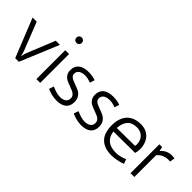

<svg xmlns="http://www.w3.org/2000/svg" viewBox="59 -1470 2237 2237"><g transform="rotate(45 1177.5 -351.5)"><path d="M8.8 -475.6H76.7L213.9 -127Q217.8 -116.2 223.9 -92.8Q230 -69.3 231 -63H232.9Q234.4 -71.8 239.7 -94.2Q245.1 -116.7 248.5 -125L390.6 -475.6H459L260.3 2.4H200.2Z M534.7 -671.9Q534.7 -690.9 547.4 -703.6Q560.1 -716.3 579.1 -716.3Q598.1 -716.3 610.8 -703.6Q623.5 -690.9 623.5 -671.9Q623.5 -652.8 610.8 -640.1Q598.1 -627.4 579.1 -627.4Q560.1 -627.4 547.4 -640.1Q534.7 -652.8 534.7 -671.9ZM546.9 -475.6H609.9V0H546.9Z M731.9 -23.9 752 -83Q794.4 -64 826.4 -55.2Q858.4 -46.4 887.7 -45.9Q937.5 -46.9 963.4 -66.7Q989.3 -86.4 989.7 -123.5Q989.7 -149.9 975.6 -167Q961.4 -184.1 940.9 -194.1Q920.4 -204.1 885.3 -216.3Q842.3 -231 815.9 -244.9Q789.6 -258.8 770.8 -285.4Q752 -312 752 -355Q752.4 -420.4 795.9 -454.8Q839.4 -489.3 920.9 -489.3Q986.3 -489.3 1035.6 -469.7L1017.1 -410.6Q962.9 -431.6 920.9 -431.6Q870.6 -431.2 842.8 -412.1Q814.9 -393.1 813 -357.4Q813 -335 825.7 -320.1Q838.4 -305.2 857.2 -296.4Q876 -287.6 909.7 -275.4Q954.1 -260.3 982.2 -245.4Q1010.3 -230.5 1030.5 -200.9Q1050.8 -171.4 1050.8 -123.5Q1050.8 -57.1 1009 -22.5Q967.3 12.2 887.7 12.2Q848.6 11.7 811.5 3.2Q774.4 -5.4 731.9 -23.9Z M1138.2 -23.9 1158.2 -83Q1200.7 -64 1232.7 -55.2Q1264.6 -46.4 1293.9 -45.9Q1343.8 -46.9 1369.6 -66.7Q1395.5 -86.4 1396 -123.5Q1396 -149.9 1381.8 -167Q1367.7 -184.1 1347.2 -194.1Q1326.7 -204.1 1291.5 -216.3Q1248.5 -231 1222.2 -244.9Q1195.8 -258.8 1177 -285.4Q1158.2 -312 1158.2 -355Q1158.7 -420.4 1202.1 -454.8Q1245.6 -489.3 1327.1 -489.3Q1392.6 -489.3 1441.9 -469.7L1423.3 -410.6Q1369.1 -431.6 1327.1 -431.6Q1276.9 -431.2 1249 -412.1Q1221.2 -393.1 1219.2 -357.4Q1219.2 -335 1231.9 -320.1Q1244.6 -305.2 1263.4 -296.4Q1282.2 -287.6 1315.9 -275.4Q1360.4 -260.3 1388.4 -245.4Q1416.5 -230.5 1436.8 -200.9Q1457 -171.4 1457 -123.5Q1457 -57.1 1415.3 -22.5Q1373.5 12.2 1293.9 12.2Q1254.9 11.7 1217.8 3.2Q1180.7 -5.4 1138.2 -23.9Z M1979.5 -278.8Q1979.5 -240.2 1969.2 -205.1L1613.8 -202.1Q1623.5 -125 1672.1 -85.9Q1720.7 -46.9 1807.1 -46.9Q1871.6 -46.9 1946.8 -79.1L1966.8 -22.9Q1932.1 -8.3 1881.6 1.5Q1831.1 11.2 1790 11.2Q1674.8 11.2 1611.3 -50.5Q1547.9 -112.3 1547.9 -240.7Q1547.9 -320.8 1575.4 -376.7Q1603 -432.6 1655.3 -461.4Q1707.5 -490.2 1780.3 -490.2Q1846.7 -490.2 1891.6 -460.2Q1936.5 -430.2 1958 -381.8Q1979.5 -333.5 1979.5 -278.8ZM1913.1 -290Q1913.1 -326.2 1897.7 -358.4Q1882.3 -390.6 1850.8 -410.6Q1819.3 -430.7 1772.5 -430.7Q1693.8 -430.7 1655 -384.3Q1616.2 -337.9 1612.3 -259.3L1910.6 -262.2Q1913.1 -276.9 1913.1 -290Z M2293.9 -487.8Q2315.4 -487.8 2338.4 -483.4L2327.6 -421.9Q2314.5 -423.3 2301.3 -423.3Q2258.3 -423.3 2222.7 -407Q2187 -390.6 2160.6 -358.9V0H2097.7V-475.6H2143.6L2154.3 -421.4Q2180.7 -454.1 2216.1 -470.9Q2251.5 -487.8 2293.9 -487.8Z"/></g></svg>

Font: Selawik Semilight
Style: Regular
Weight: 300
Designer: Aaron Bell
Foundry: Microsoft Corporation
Version: Version 1.01